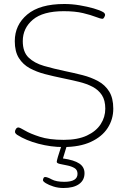

<svg xmlns="http://www.w3.org/2000/svg" viewBox="-20 -731 640 961"><path d="M296 5Q235 5 172.5 -11.5Q110 -28 66 -56Q55 -64 55 -71Q55 -79 60 -86Q65 -93 72 -93Q79 -93 105 -77.5Q131 -62 179 -46.5Q227 -31 299 -31Q369 -31 415 -52.5Q461 -74 484 -109.5Q507 -145 507 -187Q507 -229 490 -255Q473 -281 443.5 -296.5Q414 -312 375 -321.5Q336 -331 292 -340Q248 -349 205.5 -360Q163 -371 129 -389.5Q95 -408 74.5 -440.5Q54 -473 54 -525Q54 -606 116.5 -658.5Q179 -711 302 -711Q340 -711 378.5 -704.5Q417 -698 448.5 -689Q480 -680 497 -670Q506 -664 506 -656Q506 -653 502 -645Q498 -637 493 -637Q483 -637 459 -646.5Q435 -656 395.5 -665.5Q356 -675 299 -675Q195 -675 144.5 -632.5Q94 -590 94 -525Q94 -471 123 -443Q152 -415 200.5 -401Q249 -387 306 -375Q350 -366 393 -355Q436 -344 471 -325Q506 -306 526.5 -273Q547 -240 547 -187Q547 -134 519 -90.5Q491 -47 435 -21Q379 5 296 5ZM298 210Q271 210 247.5 202.5Q224 195 209.5 186Q195 177 195 171Q195 167 197.5 161Q200 155 206 155Q217 155 239 167Q261 179 302 179Q368 179 368 139Q368 119 352.5 110Q337 101 316 97Q295 93 279.5 89.5Q264 86 264 79Q264 69 287 0H314L295 62Q351 70 377 87.5Q403 105 403 136Q403 171 375.5 190.5Q348 210 298 210Z"/></svg>

Font: Asap Expanded Thin
Style: Regular
Weight: 100
Width: 7
Designer: Pablo Cosgaya
Foundry: Omnibus-Type
Version: Version 3.001; ttfautohint (v1.8.4.7-5d5b)